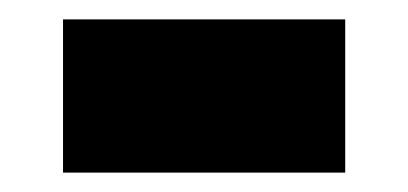

<svg xmlns="http://www.w3.org/2000/svg" viewBox="-20 -383 421 198"><path d="M45 -205V-363H336V-205Z"/></svg>

Font: Saira Black
Style: Regular
Weight: 900
Designer: Hector Gatti with collaboration of the Omnibus-Type team
Foundry: Omnibus-Type
Version: Version 1.100; ttfautohint (v1.8.3)